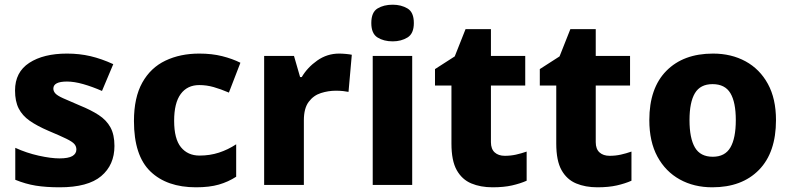

<svg xmlns="http://www.w3.org/2000/svg" viewBox="-20 -787 3366 817"><path d="M467 -166Q467 -85 410.5 -37.5Q354 10 234 10Q176 10 132.5 3Q89 -4 45 -22V-158Q93 -136 145 -124.5Q197 -113 233 -113Q271 -113 288 -123Q305 -133 305 -151Q305 -164 296.5 -174Q288 -184 262.5 -196.5Q237 -209 187 -230Q138 -251 106.5 -273Q75 -295 59.5 -325.5Q44 -356 44 -402Q44 -480 104.5 -519.5Q165 -559 265 -559Q318 -559 365 -548Q412 -537 462 -514L414 -400Q373 -418 334.5 -429Q296 -440 265 -440Q207 -440 207 -410Q207 -399 215.5 -389.5Q224 -380 248.5 -369Q273 -358 320 -338Q367 -319 400 -297.5Q433 -276 450 -245Q467 -214 467 -166Z M814 10Q690 10 620 -57.5Q550 -125 550 -272Q550 -372 585.5 -435.5Q621 -499 684 -529Q747 -559 828 -559Q882 -559 925.5 -548Q969 -537 1003 -520L954 -393Q919 -408 889 -416.5Q859 -425 828 -425Q777 -425 749 -387Q721 -349 721 -273Q721 -196 750 -160.5Q779 -125 829 -125Q873 -125 911.5 -137.5Q950 -150 985 -173V-35Q951 -13 911 -1.5Q871 10 814 10Z M1423 -559Q1436 -559 1452 -557.5Q1468 -556 1477 -554L1463 -396Q1454 -398 1440 -399.5Q1426 -401 1409 -401Q1377 -401 1345.5 -391Q1314 -381 1293.5 -353.5Q1273 -326 1273 -275V0H1104V-549H1231L1257 -459H1264Q1288 -500 1330 -529.5Q1372 -559 1423 -559Z M1651 -767Q1687 -767 1714 -751Q1741 -735 1741 -689Q1741 -644 1714 -627.5Q1687 -611 1651 -611Q1613 -611 1586.5 -627.5Q1560 -644 1560 -689Q1560 -735 1586.5 -751Q1613 -767 1651 -767ZM1734 -549V0H1566V-549Z M2128 -124Q2153 -124 2175.5 -129Q2198 -134 2221 -142V-18Q2194 -6 2159 2Q2124 10 2076 10Q2025 10 1985.5 -6.5Q1946 -23 1923.5 -63Q1901 -103 1901 -176V-423H1831V-493L1915 -547L1961 -663H2069V-549H2215V-423H2069V-182Q2069 -153 2085 -138.5Q2101 -124 2128 -124Z M2574 -124Q2599 -124 2621.5 -129Q2644 -134 2667 -142V-18Q2640 -6 2605 2Q2570 10 2522 10Q2471 10 2431.5 -6.5Q2392 -23 2369.5 -63Q2347 -103 2347 -176V-423H2277V-493L2361 -547L2407 -663H2515V-549H2661V-423H2515V-182Q2515 -153 2531 -138.5Q2547 -124 2574 -124Z M3282 -276Q3282 -138 3209.5 -64Q3137 10 3011 10Q2933 10 2872.5 -23.5Q2812 -57 2777.5 -120.5Q2743 -184 2743 -276Q2743 -412 2815.5 -485.5Q2888 -559 3014 -559Q3092 -559 3152.5 -526Q3213 -493 3247.5 -430Q3282 -367 3282 -276ZM2914 -276Q2914 -199 2937 -159.5Q2960 -120 3013 -120Q3065 -120 3088 -159.5Q3111 -199 3111 -276Q3111 -352 3088 -390.5Q3065 -429 3012 -429Q2960 -429 2937 -390.5Q2914 -352 2914 -276Z"/></svg>

Font: Noto Sans Bengali ExtraBold
Style: Regular
Weight: 800
Designer: Jelle Bosma - Monotype Design Team
Foundry: Monotype Imaging Inc.
Version: Version 2.003; ttfautohint (v1.8.4.7-5d5b)